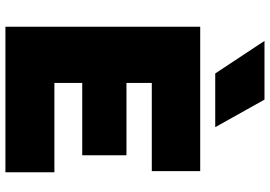

<svg xmlns="http://www.w3.org/2000/svg" viewBox="-160 -810 971 690"><g transform="rotate(90 325.0 -465.5)"><path d="M76.5 0V-700H595.5V-526H278.5V-435H538.5V-276H278.5V-176H599.5V0ZM244.5 -754 127.5 -931H338.5L437.5 -754Z"/></g></svg>

Font: Geologica Roman Black
Style: Regular
Weight: 900
Designer: Sindre Bremnes, Frode Helland
Foundry: Monokrom Skriftforlag AS
Version: Version 1.010;gftools[0.9.28]